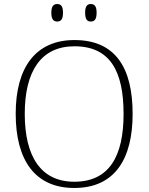

<svg xmlns="http://www.w3.org/2000/svg" viewBox="-20 -924 738 954"><path d="M431 -817C449 -817 460 -827 460 -861C460 -894 449 -904 431 -904C414 -904 403 -894 403 -861C403 -827 414 -817 431 -817ZM264 -817C282 -817 293 -827 293 -861C293 -894 282 -904 264 -904C247 -904 235 -894 235 -861C235 -827 247 -817 264 -817ZM349 10C551 10 639 -135 639 -358C639 -588 553 -725 350 -725C157 -725 58 -589 58 -359C58 -128 154 10 349 10ZM349 -21C183 -21 103 -147 103 -358C103 -569 183 -694 350 -694C528 -694 594 -569 594 -358C594 -148 523 -21 349 -21Z"/></svg>

Font: Noto Serif Myanmar ExtraLight
Style: Regular
Weight: 200
Designer: Ben Mitchell and the Monotype Design Team
Foundry: Monotype Imaging Inc.
Version: Version 2.106